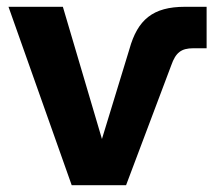

<svg xmlns="http://www.w3.org/2000/svg" viewBox="-20 -545 633 565"><path d="M191 0H351L484 -353C497 -390 513 -403 549 -403H588V-525H524C430 -525 385 -487 361 -401L280 -136L165 -525H5Z"/></svg>

Font: FIGSv2-sans-serif ExtraBold
Style: Regular
Weight: 800
Designer: Matt McInerney, Pablo Impallari, Rodrigo Fuenzalida,Mirko Velimirovic
Foundry: Matt McInerney, Pablo Impallari, Rodrigo Fuenzalida
Version: Version 4.021;hotconv 1.0.109;makeotfexe 2.5.65596